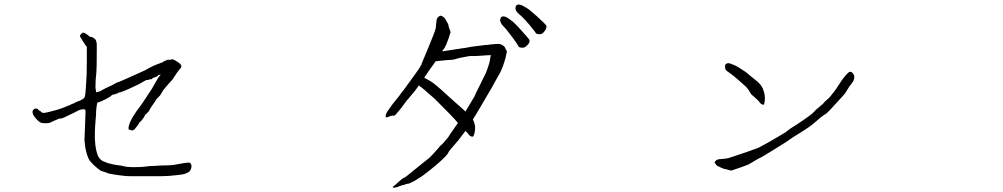

<svg xmlns="http://www.w3.org/2000/svg" viewBox="-20 -823 4540 869"><path d="M749 -552.7Q749 -552.7 750 -552.7Q758.8 -555.7 764.6 -553.7Q770.5 -551.8 789.1 -539.1Q807.6 -526.4 796.9 -513.7Q780.3 -495.1 760.7 -462.9Q751 -452.1 740.2 -440.4Q729.5 -428.7 718.8 -415Q707 -392.6 700.2 -386.7Q685.5 -373 683.6 -366.2Q675.8 -355.5 668 -343.8Q662.1 -335.9 654.3 -321.3Q653.3 -318.4 651.4 -316.4Q648.4 -315.4 646.5 -312.5Q646.5 -310.5 643.6 -308.6Q640.6 -306.6 638.7 -305.7Q636.7 -303.7 633.8 -296.9L631.8 -292L628.9 -289.1H627.9V-288.1Q626 -283.2 621.1 -279.3Q621.1 -277.3 618.2 -274.4L616.2 -273.4L613.3 -270.5H612.3L611.3 -269.5Q609.4 -263.7 604.5 -257.8Q599.6 -250 594.7 -245.1Q590.8 -238.3 583 -233.4Q579.1 -231.4 569.3 -234.4Q560.5 -236.3 561.5 -244.1Q562.5 -252 564.5 -257.8Q569.3 -274.4 581.1 -293.9Q597.7 -319.3 599.6 -322.3Q621.1 -348.6 666 -418.9Q674.8 -433.6 687.5 -456.1Q698.2 -476.6 705.1 -481.4V-482.4Q706.1 -485.4 707 -486.3Q702.1 -483.4 697.3 -483.4L694.3 -480.5Q692.4 -477.5 689.5 -476.6Q687.5 -475.6 681.6 -473.6Q675.8 -472.7 677.7 -469.7Q674.8 -475.6 668 -465.8Q666 -463.9 658.2 -463.9H656.2Q655.3 -463.9 654.3 -462.9Q650.4 -460 648.4 -460.9Q641.6 -461.9 638.7 -459Q627.9 -452.1 611.3 -443.4Q527.3 -402.3 517.6 -404.3Q515.6 -404.3 512.7 -400.4H511.7H510.7L506.8 -398.4H505.9Q505.9 -398.4 499 -396.5Q495.1 -394.5 493.2 -394.5Q491.2 -394.5 490.2 -394.5Q487.3 -394.5 484.4 -390.6Q480.5 -386.7 477.5 -384.8Q474.6 -382.8 469.7 -380.9Q466.8 -378.9 463.4 -377Q460 -375 456.1 -373Q454.1 -371.1 451.2 -371.1Q444.3 -368.2 444.3 -367.2Q443.4 -365.2 440.4 -365.2Q436.5 -363.3 434.6 -363.3Q430.7 -361.3 428.7 -361.3Q423.8 -359.4 422.9 -359.4H421.9Q418.9 -355.5 418.9 -351.6Q416 -335.9 415 -318.4Q415 -302.7 413.1 -285.2Q407.2 -216.8 410.2 -183.6Q411.1 -164.1 415.5 -143.1Q419.9 -122.1 426.8 -111.3Q435.5 -97.7 450.2 -91.8Q466.8 -84 488.8 -79.6Q510.7 -75.2 518.6 -74.7Q526.4 -74.2 537.6 -71.3Q548.8 -68.4 549.8 -68.4H550.8Q558.6 -68.4 564.5 -67.4Q573.2 -66.4 581.1 -66.4Q616.2 -66.4 632.8 -68.4Q658.2 -72.3 683.6 -72.3Q703.1 -74.2 723.1 -74.2Q743.2 -74.2 763.7 -76.2L795.9 -82Q823.2 -86.9 829.1 -86.9Q840.8 -87.9 843.8 -82Q846.7 -76.2 846.7 -70.3Q846.7 -64.5 843.8 -57.6Q839.8 -47.9 835 -44.9Q819.3 -35.2 802.7 -33.2Q793.9 -31.2 750 -27.3Q722.7 -25.4 697.3 -25.4Q671.9 -25.4 661.1 -25.4H619.1Q595.7 -25.4 573.2 -25.4Q548.8 -25.4 523.4 -29.3Q499 -32.2 485.4 -35.2Q482.4 -35.2 474.6 -37.1Q466.8 -39.1 458 -43Q449.2 -45.9 441.4 -48.3Q433.6 -50.8 432.6 -52.7Q418.9 -62.5 406.2 -74.2Q388.7 -91.8 384.8 -97.7Q378.9 -107.4 374 -123Q369.1 -138.7 366.2 -155.3Q362.3 -186.5 362.3 -188.5L365.2 -263.7Q366.2 -289.1 366.2 -291Q367.2 -304.7 367.2 -318.4Q367.2 -324.2 364.3 -328.1H363.3H362.3H360.4H354.5Q345.7 -328.1 336.9 -324.2Q326.2 -318.4 313.5 -312Q300.8 -305.7 285.6 -298.8Q270.5 -292 269.5 -291Q253.9 -284.2 251 -287.1Q250 -287.1 231.4 -279.3Q209 -269.5 206.1 -267.6Q201.2 -265.6 192.4 -265.6Q185.5 -264.6 177.7 -265.6Q168 -265.6 161.1 -269.5Q152.3 -275.4 144.5 -284.2Q136.7 -293 131.8 -300.8Q127 -310.5 127 -316.4Q127 -322.3 131.8 -327.1Q136.7 -332 140.6 -332Q148.4 -331.1 149.4 -330.1Q151.4 -328.1 152.3 -328.1L153.3 -326.2H154.3Q156.2 -322.3 157.2 -322.3H158.2Q161.1 -322.3 166 -316.9Q170.9 -311.5 178.7 -312Q186.5 -312.5 202.1 -316.4Q217.8 -320.3 235.4 -325.2Q252.9 -330.1 268.6 -336.4Q284.2 -342.8 291 -345.7Q295.9 -346.7 301.8 -350.6Q307.6 -353.5 314.5 -355.5Q318.4 -357.4 325.2 -361.3Q332 -364.3 340.8 -367.2Q360.4 -376 363.3 -383.3Q366.2 -390.6 368.2 -419.9Q370.1 -449.2 372.1 -484.4Q373 -515.6 373 -541V-609.4V-611.3Q373 -611.3 366.2 -619.1Q361.3 -627 356.4 -634.8L346.7 -650.4Q341.8 -658.2 341.8 -660.2Q341.8 -664.1 347.7 -669.9Q353.5 -675.8 358.4 -675.8Q361.3 -674.8 369.1 -669.9Q376 -666 377.9 -664.1Q385.7 -657.2 387.7 -656.2Q394.5 -656.2 398.4 -654.3Q409.2 -648.4 413.1 -642.6Q417 -634.8 418 -623Q418 -617.2 418 -611.3V-597.7Q418 -510.7 416 -494.1Q412.1 -462.9 412.1 -429.7V-425.8Q412.1 -421.9 414.1 -416V-410.2V-408.2H416V-404.3L418.9 -406.2Q428.7 -408.2 433.6 -410.2Q442.4 -416 452.6 -420.9Q462.9 -425.8 472.7 -430.7Q482.4 -435.5 487.3 -437.5Q495.1 -441.4 503.4 -446.3Q511.7 -451.2 520.5 -453.1Q526.4 -455.1 549.8 -465.8L636.7 -504.9Q643.6 -508.8 652.3 -513.7Q661.1 -518.6 670.9 -523.4Q681.6 -528.3 681.6 -528.3H683.6L693.4 -533.2Q696.3 -534.2 703.1 -536.1Q704.1 -536.1 707 -538.1L714.8 -541H716.8L718.8 -543.9L722.7 -545.9Q733.4 -550.8 735.4 -550.8Q737.3 -553.7 746.1 -552.7Q748 -552.7 749 -552.7Z M2376 -710.9Q2356.4 -734.4 2342.8 -747.1Q2329.1 -758.8 2321.8 -766.6Q2314.5 -774.4 2313.5 -780.3Q2311.5 -787.1 2314.5 -793.9Q2315.4 -798.8 2320.3 -800.8Q2325.2 -803.7 2333 -801.8Q2340.8 -800.8 2351.6 -793.9Q2364.3 -787.1 2375 -779.3Q2388.7 -767.6 2408.2 -751Q2451.2 -711.9 2452.6 -707Q2454.1 -702.1 2452.6 -696.3Q2451.2 -690.4 2445.3 -682.6Q2439.5 -674.8 2434.6 -671.4Q2429.7 -668 2419.9 -668Q2409.2 -668.9 2406.2 -671.9Q2406.2 -673.8 2376 -710.9ZM2299.8 -653.3Q2273.4 -687.5 2269.5 -692.4Q2256.8 -705.1 2251 -712.9Q2245.1 -721.7 2244.1 -728.5Q2242.2 -734.4 2246.1 -741.2Q2247.1 -746.1 2252.9 -748Q2257.8 -750 2264.6 -748Q2272.5 -746.1 2283.2 -738.3Q2294.9 -730.5 2304.7 -721.7Q2318.4 -709 2335 -690.4Q2374 -647.5 2376 -642.6Q2377.9 -637.7 2376 -631.8Q2374 -626 2367.2 -619.1Q2360.4 -612.3 2355.5 -609.4Q2350.6 -606.4 2339.4 -607.4Q2328.1 -608.4 2327.1 -612.3Q2324.2 -620.1 2299.8 -653.3ZM2080.1 -221.7Q2049.8 -180.7 2044.9 -177.7V-176.8Q2014.6 -142.6 2012.7 -138.7Q2010.7 -133.8 2007.8 -129.9V-128.9Q2002.9 -124 2000 -119.1Q1986.3 -103.5 1953.1 -75.2Q1938.5 -62.5 1926.8 -53.7Q1915 -44.9 1909.2 -40Q1904.3 -36.1 1902.3 -35.2Q1893.6 -27.3 1883.8 -21.5L1852.5 -2Q1848.6 -1 1841.8 2.9H1840.8Q1835.9 6.8 1830.1 7.8Q1821.3 8.8 1813.5 11.7Q1805.7 15.6 1803.7 14.6H1802.7Q1801.8 14.6 1778.3 23.4Q1762.7 28.3 1758.8 25.4Q1757.8 24.4 1756.8 23.4L1760.7 20.5Q1763.7 17.6 1763.7 17.6Q1766.6 16.6 1785.2 -1Q1800.8 -13.7 1802.7 -15.6Q1813.5 -20.5 1817.4 -23.4L1883.8 -77.1Q1918.9 -105.5 1922.9 -108.4Q1929.7 -114.3 1937.5 -123Q1962.9 -151.4 1963.9 -152.3Q1969.7 -160.2 1971.7 -162.1Q1977.5 -166 1987.3 -176.8Q2013.7 -207 2013.7 -210Q2013.7 -210.9 2014.6 -211.9Q2037.1 -244.1 2052.7 -266.6Q2030.3 -293.9 1946.3 -377Q1943.4 -379.9 1918 -401.4Q1893.6 -423.8 1881.8 -431.6Q1878.9 -434.6 1876 -436.5Q1860.4 -415 1858.4 -412.1Q1852.5 -405.3 1839.4 -389.6Q1826.2 -374 1825.2 -372.1H1824.2Q1820.3 -367.2 1794.9 -333Q1769.5 -300.8 1763.7 -298.8Q1757.8 -301.8 1745.1 -296.9Q1731.4 -291 1727.5 -292Q1724.6 -292 1725.6 -299.8Q1727.5 -311.5 1737.3 -324.2Q1753.9 -346.7 1756.8 -351.6Q1786.1 -388.7 1788.1 -390.6Q1788.1 -390.6 1789.1 -392.6L1814.5 -425.8L1860.4 -489.3Q1889.6 -529.3 1889.6 -538.1L1913.1 -593.8Q1934.6 -646.5 1940.4 -661.1Q1955.1 -697.3 1953.1 -708Q1953.1 -711.9 1956.1 -731.4Q1957 -738.3 1958 -739.3Q1960.9 -744.1 1965.8 -748Q1972.7 -752.9 1974.6 -752Q1987.3 -748 1993.2 -740.2Q2009.8 -712.9 2009.8 -710Q2008.8 -705.1 2019.5 -677.7Q1998 -607.4 1985.4 -597.7Q1983.4 -595.7 1983.4 -593.8L1982.4 -590.8H1985.4L1990.2 -591.8L2028.3 -597.7Q2069.3 -603.5 2071.3 -604.5Q2078.1 -604.5 2092.8 -607.4Q2116.2 -612.3 2120.1 -612.3Q2171.9 -619.1 2174.8 -619.1Q2184.6 -619.1 2203.1 -622.1Q2230.5 -625 2240.2 -624Q2250 -623 2262.7 -612.3Q2263.7 -611.3 2264.6 -609.4L2274.4 -589.8Q2271.5 -575.2 2268.6 -563.5Q2265.6 -551.8 2262.7 -543Q2256.8 -523.4 2249 -505.9Q2245.1 -495.1 2231.4 -472.7Q2212.9 -440.4 2211.9 -437.5Q2210 -432.6 2176.8 -377Q2138.7 -312.5 2137.7 -310.5Q2130.9 -299.8 2120.1 -282.2Q2122.1 -278.3 2124 -274.4Q2130.9 -256.8 2130.4 -242.7Q2129.9 -228.5 2127.4 -219.7Q2125 -210.9 2122.1 -206.1Q2121.1 -203.1 2114.3 -205.1Q2106.4 -207 2101.6 -213.9Q2097.7 -219.7 2086.9 -230.5Q2083 -225.6 2080.1 -221.7ZM2086.9 -318.4 2127 -385.7Q2130.9 -396.5 2151.4 -436.5Q2178.7 -491.2 2179.7 -494.1Q2198.2 -542 2199.2 -562.5Q2199.2 -564.5 2201.2 -570.3L2202.1 -573.2H2198.2Q2196.3 -573.2 2189.5 -573.2Q2185.5 -573.2 2163.1 -571.3Q2137.7 -569.3 2123 -569.3Q2111.3 -570.3 2099.6 -568.4Q2085.9 -565.4 2074.2 -563.5Q2061.5 -561.5 2051.8 -558.6Q2032.2 -552.7 2029.3 -552.7Q2019.5 -551.8 2000 -550.8L1953.1 -545.9H1952.1L1951.2 -544.9Q1951.2 -543.9 1942.4 -532.2Q1933.6 -521.5 1902.3 -474.6Q1901.4 -472.7 1900.4 -470.7Q1909.2 -466.8 1929.2 -455.1Q1949.2 -443.4 2005.9 -390.6Q2059.6 -342.8 2086.9 -318.4Z M3819.3 -423.8 3804.7 -400.4Q3797.9 -392.6 3793.9 -387.7Q3760.7 -352.5 3757.8 -348.6Q3739.3 -327.1 3723.6 -312.5Q3718.8 -307.6 3714.8 -305.7Q3710.9 -303.7 3707 -300.8Q3702.1 -298.8 3675.8 -275.4Q3657.2 -258.8 3638.7 -246.1Q3630.9 -240.2 3568.4 -201.2Q3543.9 -184.6 3537.1 -179.7Q3528.3 -173.8 3477.5 -142.6Q3426.8 -111.3 3423.8 -110.4Q3408.2 -103.5 3393.6 -93.8Q3377.9 -84 3364.3 -77.1Q3340.8 -67.4 3289.1 -50.8Q3261.7 -58.6 3258.8 -58.6Q3256.8 -57.6 3228.5 -71.3Q3222.7 -74.2 3214.8 -85.9Q3212.9 -88.9 3218.3 -94.2Q3223.6 -99.6 3227.5 -100.6Q3228.5 -101.6 3235.4 -102.5Q3248 -103.5 3258.8 -104.5Q3274.4 -105.5 3300.8 -115.2Q3304.7 -116.2 3361.3 -135.7Q3411.1 -153.3 3413.1 -154.3L3464.8 -182.6Q3508.8 -209 3514.6 -211.9Q3536.1 -223.6 3544.9 -231.4Q3545.9 -232.4 3546.4 -232.4Q3546.9 -232.4 3547.9 -234.4Q3547.9 -235.4 3582 -256.8Q3649.4 -300.8 3664.1 -316.4Q3670.9 -324.2 3674.8 -328.1Q3675.8 -329.1 3683.6 -335Q3706.1 -355.5 3707 -355.5Q3708 -358.4 3717.8 -367.2Q3735.4 -380.9 3747.1 -398.4Q3757.8 -409.2 3789.1 -458Q3794.9 -466.8 3799.8 -472.7Q3812.5 -488.3 3817.4 -492.2Q3824.2 -499 3830.1 -498Q3835.9 -497.1 3841.8 -489.3Q3846.7 -482.4 3846.7 -474.6Q3846.7 -468.8 3843.8 -460Q3841.8 -454.1 3835 -445.3Q3824.2 -432.6 3819.3 -423.8ZM3350.6 -435.5Q3347.7 -438.5 3323.7 -459.5Q3299.8 -480.5 3288.6 -488.3Q3277.3 -496.1 3271.5 -500.5Q3265.6 -504.9 3263.7 -508.8Q3261.7 -512.7 3261.7 -522.5Q3260.7 -527.3 3263.7 -531.2Q3268.6 -536.1 3270.5 -536.1Q3277.3 -538.1 3283.2 -536.1Q3291 -533.2 3300.8 -529.3Q3310.5 -526.4 3328.1 -514.6Q3357.4 -496.1 3360.4 -493.2Q3372.1 -482.4 3399.4 -460.9Q3424.8 -441.4 3432.6 -421.9Q3440.4 -401.4 3441.4 -389.6Q3442.4 -376 3441.4 -366.2Q3439.5 -356.4 3438.5 -351.6Q3437.5 -347.7 3430.7 -349.6Q3423.8 -352.5 3418.9 -358.4Q3413.1 -368.2 3396.5 -381.8Q3377.9 -397.5 3377.9 -399.4Q3364.3 -424.8 3350.6 -435.5Z"/></svg>

Font: ToneOZ-Zhuyin-Tsuipita-TC
Style: Regular
Weight: 400
Designer: ÂÆ£ÂøóÂáåJeffrey Xuan(jeffreyx@gmail.com, ToneOZ.com) ÈòøÂù§(cjkFonts)
Foundry: ToneOZ
Version: Version 0.240710